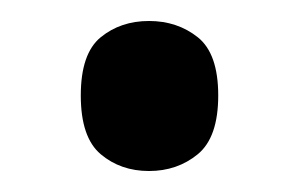

<svg xmlns="http://www.w3.org/2000/svg" viewBox="-20 -447 285 183"><path d="M122 -284Q95 -284 76 -300Q57 -316 57 -356Q57 -396 76 -411.5Q95 -427 122 -427Q149 -427 168.5 -411.5Q188 -396 188 -356Q188 -316 168.5 -300Q149 -284 122 -284Z"/></svg>

Font: Noto Serif Lao Condensed SemiBold
Style: Regular
Weight: 600
Width: 3
Designer: Monotype Design Team
Foundry: Monotype Imaging Inc.
Version: Version 2.003; ttfautohint (v1.8.4.7-5d5b)